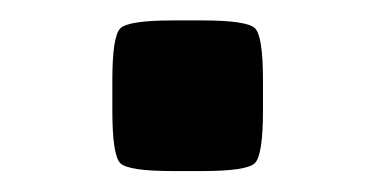

<svg xmlns="http://www.w3.org/2000/svg" viewBox="-20 -391 368 188"><path d="M90 -283V-312.5Q90 -355.5 97.8 -363.2Q105.5 -371 149.5 -371H177.5Q221.5 -371 229.5 -363.5Q237.5 -356 237.5 -312.5V-283Q237.5 -239 229.5 -231.2Q221.5 -223.5 177.5 -223.5H149.5Q105.5 -223.5 97.8 -231.2Q90 -239 90 -283Z"/></svg>

Font: Science Gothic
Style: Regular
Weight: 400
Designer: Thomas Phinney, Vassil Kateliev, Brandon Buerkle
Foundry: Font Detective LLC
Version: Version 1.018